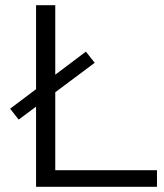

<svg xmlns="http://www.w3.org/2000/svg" viewBox="-20 -720 634 740"><path d="M119 -700H193V-64H585V0H119ZM19 -301 311 -521 345 -478 52 -259Z"/></svg>

Font: Idrija
Style: Regular
Weight: 400
Designer: Julieta Ulanovsky
Foundry: Julieta Ulanovsky
Version: Version 7.200